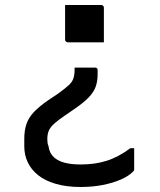

<svg xmlns="http://www.w3.org/2000/svg" viewBox="-20 -559 640 767"><path d="M240 -539Q273 -539 312.5 -539Q352 -539 384 -539Q388 -539 390 -537.5Q392 -536 393.5 -534Q395 -532 395 -528V-390Q363 -390 323.5 -390Q284 -390 251 -390Q248 -390 245.5 -391.5Q243 -393 241.5 -395.5Q240 -398 240 -401ZM302 188Q246 188 203 175.5Q160 163 132.5 141Q105 119 91 89.5Q77 60 77 26V-5Q77 -39 86 -64.5Q95 -90 116 -112Q137 -134 173 -159L212 -185Q241 -206 255 -219Q269 -232 273.5 -246.5Q278 -261 278 -281V-289H359Q363 -289 365 -288Q367 -287 368.5 -285Q370 -283 370 -278V-263Q370 -234 362 -212Q354 -190 333.5 -169Q313 -148 275 -122L240 -98Q212 -79 196.5 -65Q181 -51 175 -37Q169 -23 169 -3Q169 5 170 12Q171 19 174 25Q178 61 209.5 79.5Q241 98 303 98Q359 98 405.5 83.5Q452 69 501 33H516Q516 54 516 75Q516 96 516 117Q516 121 515 122.5Q514 124 512 126Q495 144 463 158Q431 172 390 180Q349 188 302 188Z"/></svg>

Font: Recursive
Style: Regular
Weight: 400
Version: Version 1.085